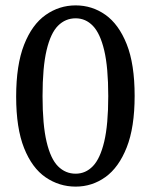

<svg xmlns="http://www.w3.org/2000/svg" viewBox="-20 -680 559 713"><path d="M261 13Q200 13 149.5 -21.5Q99 -56 69.5 -130Q40 -204 40 -321Q40 -439 69.5 -514Q99 -589 149.5 -624.5Q200 -660 261 -660Q322 -660 371.5 -625Q421 -590 450.5 -516Q480 -442 480 -324Q480 -207 450.5 -132.5Q421 -58 371.5 -22.5Q322 13 261 13ZM261 -35Q298 -35 325 -63Q352 -91 367 -154Q382 -217 382 -323Q382 -430 367 -493Q352 -556 325 -584Q298 -612 261 -612Q223 -612 195.5 -584.5Q168 -557 153 -493.5Q138 -430 138 -323Q138 -217 153 -153.5Q168 -90 195.5 -62.5Q223 -35 261 -35Z"/></svg>

Font: Source Serif 4 SmText
Style: Regular
Weight: 400
Designer: Frank Grießhammer
Foundry: Adobe
Version: Version 4.005;hotconv 1.1.0;makeotfexe 2.6.0